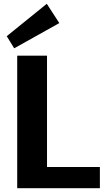

<svg xmlns="http://www.w3.org/2000/svg" viewBox="-20 -994 554 1014"><path d="M193.2 -112.2H507.5V0H70.9V-700H228.3V-25.9ZM293.2 -872.1 55 -738.9 15.6 -802.9 227.1 -974Z"/></svg>

Font: Pathway Extreme 8pt Thin 12pt
Style: Regular
Weight: 100
Version: Version 1.001;gftools[0.9.26]